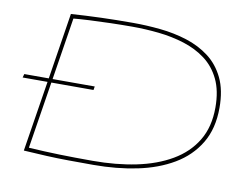

<svg xmlns="http://www.w3.org/2000/svg" viewBox="-78 -821 1228 942"><g transform="rotate(10 536.5 -350.0)"><path d="M25 -352 30 -370H152L204 -700Q279 -705 353 -707.5Q427 -710 512 -710Q579 -710 648.5 -703Q718 -696 781.5 -676Q845 -656 894.5 -618.5Q944 -581 973 -521Q1002 -461 1002 -373Q1002 -269 958 -196Q914 -123 837 -77.5Q760 -32 658.5 -11Q557 10 441 10Q371 10 316 9.5Q261 9 208.5 6.5Q156 4 93 0L149 -352ZM434 -9Q551 -9 650.5 -29.5Q750 -50 824.5 -93.5Q899 -137 940.5 -205.5Q982 -274 982 -371Q982 -454 954.5 -511Q927 -568 879.5 -603.5Q832 -639 771 -658Q710 -677 643.5 -684Q577 -691 512 -691Q460 -691 403.5 -689.5Q347 -688 298.5 -685.5Q250 -683 220 -680L171 -370H381L378 -352H168L115 -18Q195 -13 268.5 -11Q342 -9 434 -9Z"/></g></svg>

Font: Georama ExtraExtended Thin
Style: Italic
Weight: 100
Width: 8
Italic angle: -9°
Designer: Jean-Baptiste Levee
Foundry: Production Type
Version: Version 1.000